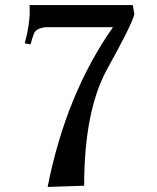

<svg xmlns="http://www.w3.org/2000/svg" viewBox="-20 -617 618 754"><path d="M167 117.2Q239.3 -248.5 423.8 -510.3H159.7Q121.6 -505.9 113.5 -485.4Q105.5 -464.8 100.1 -442.9L77.1 -446.8Q96.7 -518.1 96.7 -572.3L96.2 -597.2H501.5L507.8 -560.5Q494.1 -513.2 402.3 -348.4Q310.5 -183.6 310.5 112.3Z"/></svg>

Font: Kelvinch
Style: Bold
Weight: 700
Designer: Paul James Miller
Foundry: High-Logic / Made with FontCreator
Version: Version 3.501;March 28, 2021;FontCreator 13.0.0.2683 64-bit